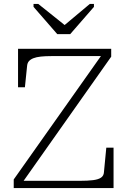

<svg xmlns="http://www.w3.org/2000/svg" viewBox="-20 -959 649 979"><path d="M272 -785H338L459 -924V-939H438L290 -815H330L175 -939H151V-924ZM243 -673Q211 -673 188 -670.5Q165 -668 150 -662Q135 -656 127 -646.5Q119 -637 118 -621L107 -514H72V-710H547V-670L87 -18L75 -37H385Q428 -37 455 -40.5Q482 -44 495.5 -53.5Q509 -63 510 -81L522 -206H559V0H50V-44L503 -685L514 -673Z"/></svg>

Font: Roboto Serif 20pt Thin
Style: Regular
Weight: 250
Version: Version 1.008